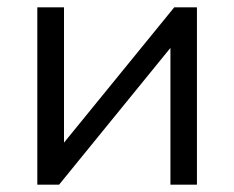

<svg xmlns="http://www.w3.org/2000/svg" viewBox="-20 -505 641 525"><path d="M82 0V-485H155V-115L456.5 -485H518.5V0H446V-374L141.5 0Z"/></svg>

Font: Geologica Cursive ExtraLight
Style: Regular
Weight: 250
Designer: Sindre Bremnes, Frode Helland
Foundry: Monokrom Skriftforlag AS
Version: Version 1.010;gftools[0.9.28]